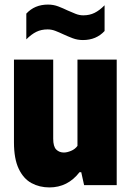

<svg xmlns="http://www.w3.org/2000/svg" viewBox="-20 -809 574 839"><path d="M196 10Q152.5 10 117.5 -9Q82.5 -28 61.8 -71.5Q41 -115 41 -187.5V-548.5H212.5V-203Q212.5 -168.5 225.8 -155.5Q239 -142.5 259 -142.5Q273 -142.5 290.5 -149.8Q308 -157 318.5 -171.5V-548.5H490V0H347.5L335 -56.5H327.5Q276 10 196 10ZM342.5 -634Q318.5 -634 297.5 -642Q276.5 -650 257 -659Q239 -667.5 222.2 -674Q205.5 -680.5 188 -680.5Q160.5 -680.5 139 -670Q117.5 -659.5 95 -637V-749.5Q131.5 -789 189.5 -789Q213.5 -789 234.5 -781Q255.5 -773 275 -763.5Q293 -755.5 309.8 -748.8Q326.5 -742 344 -742Q371.5 -742 393.2 -752.8Q415 -763.5 437 -786V-673.5Q400.5 -634 342.5 -634Z"/></svg>

Font: Encode Sans Condensed Condensed ExtraBold
Style: Regular
Weight: 800
Width: 3
Designer: Multiple Designers
Foundry: Impallari Type
Version: Version 3.000; ttfautohint (v1.8.3) -l 8 -r 50 -G 200 -x 14 